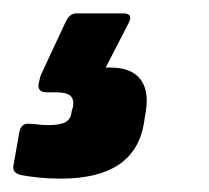

<svg xmlns="http://www.w3.org/2000/svg" viewBox="-48 -71 312 287"><path d="M43 196Q26 196 11 194.5Q-4 193 -15 191Q-30 188 -28 177L-19 126Q-16 113 -5 114Q1 114 8.5 115Q16 116 24 116Q42 116 50 111.5Q58 107 59 96L61 89Q63 77 57 72Q51 67 36 67H22Q7 67 10 53Q11 48 12 44.5Q13 41 15 37L50 -38Q56 -51 66 -51H136Q151 -51 145 -38L110 30H117Q148 30 161.5 47Q175 64 170 95L167 114Q160 155 129 175.5Q98 196 43 196Z"/></svg>

Font: Sofia Sans Semi Condensed Black
Style: Italic
Weight: 900
Italic angle: -9°
Version: Version 4.100